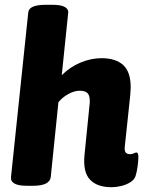

<svg xmlns="http://www.w3.org/2000/svg" viewBox="-20 -774 605 802"><path d="M446 8Q386 8 356 -23.5Q326 -55 333 -127L354 -336Q355 -342 355 -345.5Q355 -349 355 -353Q355 -376 345 -385.5Q335 -395 313 -395Q291 -395 266 -381.5Q241 -368 224 -347L192 -35Q188 2 118 2H92Q22 2 26 -35L98 -722Q101 -754 171 -754H199Q235 -754 250.5 -745Q266 -736 265 -722L238 -460Q272 -494 316 -512.5Q360 -531 404 -531Q463 -531 494.5 -502.5Q526 -474 526 -408Q526 -401 525 -393Q524 -385 524 -376L501 -159Q498 -130 523 -130Q532 -130 539 -133.5Q546 -137 550 -137Q558 -137 558 -118Q558 -104 555 -80.5Q552 -57 546 -38Q541 -23 524 -12.5Q507 -2 486 3Q465 8 446 8Z"/></svg>

Font: Asap ExtraBold
Style: Italic
Weight: 800
Italic angle: -6°
Designer: Pablo Cosgaya
Foundry: Omnibus-Type
Version: Version 3.001; ttfautohint (v1.8.4.7-5d5b)